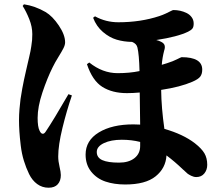

<svg xmlns="http://www.w3.org/2000/svg" viewBox="-20 -814 1040 897"><path d="M299.8 -374 315.9 -368.2Q291.5 -296.9 271.7 -216.1Q252 -135.3 252 -83Q252 -61 258.1 -35.4Q264.2 -9.8 264.2 3.9Q264.2 30.8 249.8 46.9Q235.4 63 207 63Q177.2 63 153.8 45.9Q130.4 28.8 116 -0.7Q101.6 -30.3 91.6 -63Q81.5 -95.7 76.9 -134Q72.3 -172.4 70.6 -200Q68.8 -227.5 68.8 -252.9Q68.8 -277.3 71 -304.2Q73.2 -331.1 75.9 -351.1Q78.6 -371.1 84 -400.1Q89.4 -429.2 92.3 -442.1Q95.2 -455.1 101.8 -484.6Q108.4 -514.2 109.9 -520Q111.3 -526.4 116.2 -546.9Q121.1 -567.4 122.3 -574.7Q123.5 -582 126.2 -597.7Q128.9 -613.3 129.9 -626.5Q130.9 -639.6 130.9 -654.8Q130.9 -689 116.7 -724.6Q102.5 -760.3 85.9 -786.1L91.8 -793.9Q144 -786.1 192.9 -757.8Q225.1 -738.8 254.6 -695.1Q284.2 -651.4 284.2 -616.2Q284.2 -604 276.4 -588.6Q268.6 -573.2 252.7 -547.6Q236.8 -522 226.1 -500Q200.7 -449.2 178.2 -382.1Q155.8 -314.9 155.8 -263.2Q155.8 -220.7 165 -203.1Q171.4 -189 180.2 -189Q186.5 -189 192.9 -198.2Q229 -251.5 299.8 -374ZM415 -731 423.8 -737.8Q474.1 -710 533.2 -710Q636.7 -710 724.1 -738.8Q740.2 -744.1 755.4 -751.2Q770.5 -758.3 778.8 -762.7Q787.1 -767.1 790 -767.1Q806.2 -767.1 821.8 -763.7Q837.4 -760.3 851.8 -753.2Q866.2 -746.1 875.2 -733.9Q884.3 -721.7 884.8 -706.1Q885.3 -689 879.2 -680.9Q873 -672.9 858.9 -666Q809.6 -642.1 710 -627Q721.2 -624.5 731.9 -619.1Q746.1 -612.3 749 -602.1Q752 -591.8 747.1 -578.1Q738.3 -544.4 735.8 -511.2Q760.3 -518.1 786.1 -527.8Q795.9 -531.7 805.9 -536.6Q815.9 -541.5 821.5 -544.2Q827.1 -546.9 828.1 -546.9Q924.8 -546.9 924.8 -488.8Q924.8 -468.3 915.5 -456.1Q906.2 -443.8 878.9 -432.1Q823.2 -407.7 732.9 -394Q733.9 -310.5 748 -211.9Q835.4 -187 890.1 -145Q921.9 -120.1 935.1 -97.7Q948.2 -75.2 948.2 -43.9Q948.2 -20.5 934.6 -3.7Q920.9 13.2 897 13.2Q885.3 13.2 873 7.1Q860.8 1 855.7 -3.2Q850.6 -7.3 836.9 -20.5Q835.9 -21 835.4 -21.5Q835 -22 834.2 -22.7Q833.5 -23.4 833 -23.9Q796.4 -59.1 757.8 -87.9Q754.4 -28.3 707 9.8Q659.7 47.9 564.9 47.9Q513.2 47.9 472.7 34.2Q432.1 20.5 406 -12Q379.9 -44.4 379.9 -91.8Q379.9 -157.7 441.7 -195.3Q503.4 -232.9 603 -232.9Q623.5 -232.9 634.8 -231.9Q632.8 -357.9 632.8 -381.8Q601.1 -378.9 573.2 -378.9Q504.4 -378.9 458 -408.2Q411.6 -437.5 386.2 -514.2L397 -522Q459 -472.2 529.8 -472.2Q585.4 -472.2 631.8 -481.9Q629.9 -559.6 622.1 -591.8Q618.2 -609.9 597.2 -618.2Q558.6 -618.7 524.9 -628.7Q491.2 -638.7 460.7 -664.8Q430.2 -690.9 415 -731ZM634.8 -131.8V-150.9Q594.7 -161.1 548.8 -161.1Q498.5 -161.1 465.3 -145.3Q432.1 -129.4 432.1 -104Q432.1 -77.6 458 -65.9Q483.9 -54.2 536.1 -54.2Q581.5 -54.2 608.2 -75.2Q634.8 -96.2 634.8 -131.8Z"/></svg>

Font: Noto Serif JP Black
Style: Regular
Weight: 900
Designer: Ryoko NISHIZUKA  (kana & ideographs); Frank Grießhammer (Latin, Greek & Cyrillic); Wenlong ZHANG  (bopomofo); Sandoll Co
Foundry: Adobe Systems Incorporated
Version: Version 1.001;PS 1.001;hotconv 16.6.54;makeotf.lib2.5.65590